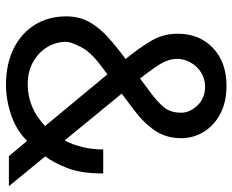

<svg xmlns="http://www.w3.org/2000/svg" viewBox="-88 -686 784 648"><g transform="rotate(90 304.0 -362.0)"><path d="M266.6 9.8Q195.3 9.8 143.3 -16.4Q91.3 -42.5 63.2 -88.4Q35.2 -134.3 35.2 -193.4Q35.2 -237.3 54 -271Q72.8 -304.7 105.2 -334Q137.7 -363.3 179.2 -394Q141.6 -439.9 117.7 -480.5Q93.8 -521 93.8 -569.3Q93.8 -643.1 141.8 -688.7Q189.9 -734.4 269.5 -734.4Q324.7 -734.4 364.3 -713.4Q403.8 -692.4 425 -657.7Q446.3 -623 446.3 -582Q446.3 -530.3 420.2 -492.2Q394 -454.1 349.6 -420.9L295.9 -380.9L454.1 -188Q468.3 -215.3 476.3 -248.3Q484.4 -281.2 484.4 -318.4H565.4Q565.4 -242.2 546.6 -195.6Q527.8 -148.9 507.8 -122.6L608.4 0H506.8L455.6 -61.5Q419.9 -25.4 368.4 -7.8Q316.9 9.8 266.6 9.8ZM405.3 -122.1 231.4 -332Q231 -332.5 231 -332.5L204.1 -312.5Q155.3 -276.4 138.2 -242.2Q121.1 -208 121.1 -193.4Q121.1 -159.2 138.9 -129.6Q156.7 -100.1 189 -81.8Q221.2 -63.5 264.6 -63.5Q343.3 -63.5 405.3 -122.1ZM245.1 -442.9 293 -478.5Q322.8 -500.5 341.6 -522.7Q360.4 -544.9 360.4 -582Q360.4 -609.9 336.2 -636Q312 -662.1 272.5 -662.1Q245.1 -662.1 223.9 -648.2Q202.6 -634.3 190.7 -612.8Q178.7 -591.3 178.7 -568.4Q178.7 -538.1 198.5 -507.1Q218.3 -476.1 245.1 -442.9Z"/></g></svg>

Font: Inter Display
Style: Regular
Weight: 400
Designer: Rasmus Andersson
Foundry: rsms
Version: Version 4.000;git-37864ae